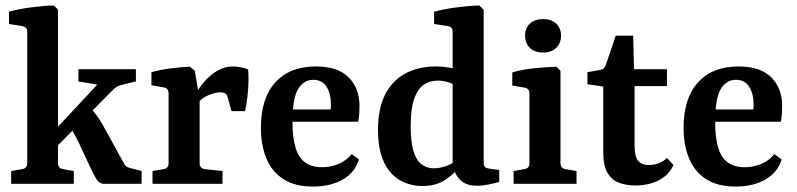

<svg xmlns="http://www.w3.org/2000/svg" viewBox="-20 -675 2926 705"><path d="M21 0V-47L62 -54Q80 -57 80 -76V-558Q80 -576 62 -579L13 -587V-632Q49 -642 94.5 -648Q140 -654 177 -655L193 -640V-76Q193 -57 211 -54L251 -47V0ZM362 0Q344 0 332.5 -20Q321 -40 308 -68L273 -143Q264 -162 254.5 -179.5Q245 -197 234 -211L309 -282Q327 -263 340.5 -243.5Q354 -224 369 -195L433 -79Q438 -68 443.5 -64Q449 -60 458 -58L500 -47V0ZM176 -125 171 -186 360 -389 363 -360 268 -376V-421H479V-376L437 -366Q423 -362 415.5 -359.5Q408 -357 400 -350Z M688 -309Q704 -344 727 -371.5Q750 -399 777.5 -415Q805 -431 835 -431Q847 -431 864 -428Q881 -425 891 -420Q894 -389 891 -347Q888 -305 880 -267H830L817 -314Q814 -327 807.5 -331.5Q801 -336 789 -336Q769 -336 744 -325Q719 -314 697 -288ZM713 -311V-76Q713 -57 732 -54L797 -47V0H540V-47L581 -54Q599 -57 599 -76V-331Q599 -351 582 -354L536 -362V-410Q569 -419 607 -424Q645 -429 677 -430L695 -416Z M938 -206Q938 -314 991 -372.5Q1044 -431 1140 -431Q1220 -431 1260 -391Q1300 -351 1300 -286Q1300 -272 1299 -256.5Q1298 -241 1295 -228H1017V-273H1194Q1195 -278 1195 -282Q1195 -286 1195 -292Q1195 -331 1179 -356.5Q1163 -382 1130 -382Q1095 -382 1074.5 -348Q1054 -314 1054 -227Q1054 -168 1065.5 -131.5Q1077 -95 1101 -78Q1125 -61 1163 -61Q1194 -61 1223 -73Q1252 -85 1271 -109L1298 -90Q1284 -42 1239 -16Q1194 10 1129 10Q1063 10 1021 -17Q979 -44 958.5 -92.5Q938 -141 938 -206Z M1532 8Q1485 8 1448 -13.5Q1411 -35 1389.5 -80.5Q1368 -126 1368 -199Q1368 -275 1393.5 -326.5Q1419 -378 1467 -404.5Q1515 -431 1582 -431Q1605 -431 1628.5 -427Q1652 -423 1665 -418L1653 -359Q1645 -367 1626 -373Q1607 -379 1587 -379Q1558 -379 1536 -364Q1514 -349 1501 -312.5Q1488 -276 1488 -213Q1488 -155 1498 -121Q1508 -87 1527.5 -72Q1547 -57 1572 -57Q1595 -57 1618.5 -65.5Q1642 -74 1658 -89L1671 -71Q1650 -37 1615 -14.5Q1580 8 1532 8ZM1756 -639V-78Q1756 -66 1761 -61.5Q1766 -57 1775 -56L1813 -51V-7Q1800 -3 1776 2Q1752 7 1731 7Q1692 7 1670.5 -13.5Q1649 -34 1642 -71V-558Q1642 -576 1625 -579L1574 -587V-632Q1611 -642 1657 -648Q1703 -654 1740 -655Z M2038 -76Q2038 -57 2056 -54L2097 -47V0H1866V-47L1906 -54Q1924 -57 1924 -76V-331Q1924 -350 1907 -353L1861 -361V-409Q1898 -420 1942 -424.5Q1986 -429 2023 -430L2038 -415ZM2040 -544Q2040 -516 2022 -499Q2004 -482 1974 -482Q1944 -482 1926 -499Q1908 -516 1908 -544Q1908 -572 1926 -588.5Q1944 -605 1974 -605Q2004 -605 2022 -588.5Q2040 -572 2040 -544Z M2195 -357 2137 -366V-410L2183 -418Q2193 -420 2197.5 -424.5Q2202 -429 2205 -438L2241 -544H2305L2308 -421H2429V-359H2310V-144Q2310 -100 2323 -84.5Q2336 -69 2362 -69Q2379 -69 2397 -75Q2415 -81 2429 -95L2453 -69Q2435 -31 2398 -12.5Q2361 6 2314 6Q2278 6 2251.5 -4.5Q2225 -15 2210 -41.5Q2195 -68 2195 -116Z M2490 -206Q2490 -314 2543 -372.5Q2596 -431 2692 -431Q2772 -431 2812 -391Q2852 -351 2852 -286Q2852 -272 2851 -256.5Q2850 -241 2847 -228H2569V-273H2746Q2747 -278 2747 -282Q2747 -286 2747 -292Q2747 -331 2731 -356.5Q2715 -382 2682 -382Q2647 -382 2626.5 -348Q2606 -314 2606 -227Q2606 -168 2617.5 -131.5Q2629 -95 2653 -78Q2677 -61 2715 -61Q2746 -61 2775 -73Q2804 -85 2823 -109L2850 -90Q2836 -42 2791 -16Q2746 10 2681 10Q2615 10 2573 -17Q2531 -44 2510.5 -92.5Q2490 -141 2490 -206Z"/></svg>

Font: Yrsa SemiBold
Style: Regular
Weight: 600
Version: Version 2.004